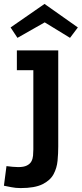

<svg xmlns="http://www.w3.org/2000/svg" viewBox="-61 -711 417 979"><path d="M236 36Q236 71 232.5 108.5Q229 146 212 177.5Q195 209 155.5 228.5Q116 248 44 248Q19 248 -3 243.5Q-25 239 -41 236L-28 136Q-15 138 3.5 139.5Q22 141 32 141Q60 141 76 133Q92 125 99 112Q106 99 107.5 83Q109 67 109 51V-353H25V-454H236ZM166 -691 336 -571 296 -518 167 -597 28 -518 -7 -571Z"/></svg>

Font: Podkova ExtraBold
Style: Regular
Weight: 800
Designer: Ilya Yudin
Foundry: Cyreal (www.cyreal.org)
Version: Version 2.103